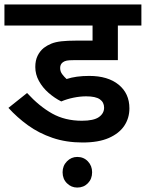

<svg xmlns="http://www.w3.org/2000/svg" viewBox="-20 -642 657 865"><path d="M368 -208Q341 -208 311.5 -202Q282 -196 256 -185Q226 -200 199 -223.5Q172 -247 155.5 -277Q139 -307 139 -340Q139 -370 149.5 -391Q160 -412 177 -426Q193 -438 211.5 -445.5Q230 -453 257 -456Q284 -459 322 -459H397V-527H0V-622H617V-527H511V-371H312Q291 -371 281 -369Q271 -367 264 -362Q258 -358 254.5 -351.5Q251 -345 251 -336Q251 -320 260 -308Q269 -296 280 -286Q301 -293 326.5 -296.5Q352 -300 382 -300Q466 -300 514.5 -260.5Q563 -221 563 -154Q563 -110 540 -75.5Q517 -41 470.5 -20.5Q424 0 352 0Q278 0 216.5 -21Q155 -42 106 -77.5Q57 -113 18 -156L102 -223Q157 -163 215 -130.5Q273 -98 349 -98Q402 -98 425.5 -114.5Q449 -131 449 -157Q449 -181 430 -194.5Q411 -208 368 -208ZM262 134Q262 105 281.5 85Q301 65 328 65Q357 65 376 85Q395 105 395 134Q395 164 376 183.5Q357 203 328 203Q301 203 281.5 183.5Q262 164 262 134Z"/></svg>

Font: Noto Sans Devanagari SemiBold
Style: Regular
Weight: 600
Version: Version 2.003